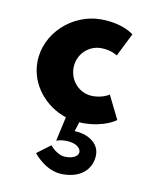

<svg xmlns="http://www.w3.org/2000/svg" viewBox="-61 -344 442 556"><g transform="rotate(10 160.0 -66.5)"><path d="M289 -18 255 -87C255 -87 237 -74 207 -74C169 -74 138 -105 138 -145C138 -184 169 -215 207 -215C237 -215 255 -202 255 -202L289 -270C289 -270 257 -297 192 -297C108 -297 32 -228 32 -143C32 -76 80 -20 141 0L125 72C125 72 133 67 153 67C207 67 214 113 160 113C134 113 114 87 114 87L74 117C74 117 109 164 160 164C222 164 246 127 246 92C246 53 204 35 173 35L182 7C185 8 189 8 192 8C257 8 289 -18 289 -18Z"/></g></svg>

Font: Hussar Tani
Style: Bold
Weight: 700
Foundry: Cannot Into Space Fonts
Version: Version 0.92